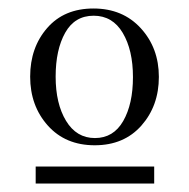

<svg xmlns="http://www.w3.org/2000/svg" viewBox="-20 -729 446 452"><path d="M51 -548.5Q51 -617 91 -663Q131 -709 200 -709Q269 -709 311.5 -662.5Q354 -616 354 -548Q354 -480 313 -433.5Q272 -387 203 -387Q134 -387 92.5 -433.5Q51 -480 51 -548.5ZM111 -548.5Q111 -485 135.5 -444.5Q160 -404 203.5 -404Q247 -404 270 -444Q293 -484 293 -547.5Q293 -611 269 -651.5Q245 -692 200.5 -692Q156 -692 133.5 -652Q111 -612 111 -548.5ZM64 -297V-337H343V-297Z"/></svg>

Font: Gilda Display
Style: Regular
Weight: 400
Designer: Eduardo Rodriguez Tunni
Foundry: Eduardo Rodriguez Tunni
Version: Version 1.001